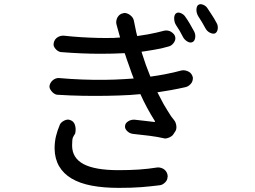

<svg xmlns="http://www.w3.org/2000/svg" viewBox="-20 -857 1240 932"><path d="M240 -640Q240 -649 243.5 -657.5Q247 -666 254 -672Q261 -678 269.5 -681Q278 -684 288 -684Q333 -679 374 -676.5Q415 -674 455 -673Q495 -672 533 -673L563 -675Q561 -684 558 -693Q555 -704 552 -714.5Q549 -725 546 -736Q543 -746 544.5 -755.5Q546 -765 550.5 -773Q555 -781 562.5 -786.5Q570 -792 580 -793L581 -794Q597 -795 612 -783.5Q627 -772 630 -756Q635 -729 641 -702Q643 -692 646 -682Q672 -686 697 -690Q740 -698 777 -708Q785 -710 794.5 -708.5Q804 -707 811.5 -702Q819 -697 824.5 -690.5Q830 -684 831 -675Q833 -662 822.5 -648Q812 -634 797 -631Q780 -626 762.5 -622Q745 -618 725.5 -615Q706 -612 682 -608Q675 -607 667 -606Q669 -601 670 -596L688 -542Q698 -515 710 -485Q746 -490 778 -496Q825 -505 861 -515Q871 -517 879.5 -515Q888 -513 896 -509Q904 -505 909 -497.5Q914 -490 916 -482Q917 -475 915 -467Q913 -459 908.5 -453Q904 -447 897.5 -442Q891 -437 884 -435L848 -427Q830 -423 809 -419.5Q788 -416 763 -412Q754 -410 744 -409Q759 -380 774 -352Q792 -321 811 -292Q814 -288 818 -283Q822 -278 825 -274Q834 -263 836 -246Q838 -229 830 -218L820 -203Q814 -195 801.5 -189.5Q789 -184 779 -185Q745 -193 705 -198Q665 -203 626 -207Q609 -209 597 -221Q585 -233 587 -246Q588 -259 602 -268Q616 -277 633 -276Q660 -273 686 -270Q712 -267 729 -265Q732 -265 732.5 -266Q733 -267 732 -269Q691 -334 662 -399Q662 -400 661 -400Q638 -398 612 -396Q559 -393 501.5 -392Q444 -391 382.5 -392Q321 -393 260 -397Q253 -397 246.5 -400.5Q240 -404 234.5 -409.5Q229 -415 225 -421.5Q221 -428 220 -435Q220 -444 224 -452Q228 -460 234.5 -466Q241 -472 249.5 -475.5Q258 -479 268 -478Q325 -473 379.5 -471Q434 -469 485.5 -469.5Q537 -470 585 -473Q607 -474 629 -476Q619 -501 611 -525Q602 -551 594 -573Q590 -587 585 -599Q532 -596 468 -596Q377 -596 278 -604Q272 -604 265 -607.5Q258 -611 253 -616Q248 -621 244 -627.5Q240 -634 240 -640ZM315 -276Q337 -271 343.5 -251.5Q350 -232 345 -209Q341 -202 338.5 -198.5Q336 -195 334 -190Q332 -185 331 -176Q330 -167 330 -151Q330 -90 385.5 -60.5Q441 -31 555 -31Q610 -31 654.5 -34Q699 -37 743 -44Q753 -45 762.5 -42Q772 -39 779 -33Q786 -27 790 -18.5Q794 -10 794 0L793 4Q793 17 781.5 28.5Q770 40 757 42Q710 48 665 51.5Q620 55 556 55Q482 55 424.5 44Q367 33 327.5 9.5Q288 -14 267 -50Q246 -86 245 -135Q245 -169 252 -197Q259 -225 271 -253Q277 -264 290.5 -271Q304 -278 315 -276ZM840 -795Q848 -798 860.5 -792Q873 -786 880 -775Q890 -761 901 -742.5Q912 -724 922 -705Q930 -690 927.5 -674Q925 -658 915 -653Q904 -647 889.5 -655.5Q875 -664 868 -678Q861 -692 852 -707.5Q843 -723 834 -736Q829 -744 827 -753.5Q825 -763 825.5 -771.5Q826 -780 829.5 -786.5Q833 -793 840 -795ZM946 -835Q954 -839 967 -833.5Q980 -828 987 -817Q996 -803 1008 -785Q1020 -767 1030 -748Q1039 -734 1037 -717.5Q1035 -701 1024 -695Q1014 -691 999.5 -698Q985 -705 977 -720Q970 -733 961 -748.5Q952 -764 943 -777Q938 -785 935.5 -794Q933 -803 933.5 -811.5Q934 -820 937 -826.5Q940 -833 946 -835Z"/></svg>

Font: Maple Mono NF CN
Style: Regular
Weight: 400
Monospace: yes
Designer: subframe7536
Version: Version 7.000